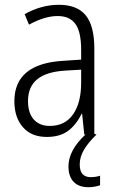

<svg xmlns="http://www.w3.org/2000/svg" viewBox="-20 -562 487 802"><path d="M398 172V212Q374 220 350 220Q309 220 287.5 197.5Q266 175 266 133Q266 66 337 0H332L323 -87H321Q298 -40 264 -15Q230 10 175 10Q111 10 75.5 -31Q40 -72 40 -139Q40 -296 244 -308L319 -313V-353Q319 -429 295 -462Q271 -495 221 -495Q167 -495 101 -459L83 -503Q153 -542 226 -542Q302 -542 338 -498Q374 -454 374 -359V-3L383 0Q348 34 330.5 64Q313 94 313 125Q313 178 359 178Q380 178 398 172ZM319 -271 251 -267Q173 -262 135 -230.5Q97 -199 97 -140Q97 -90 121 -63Q145 -36 188 -36Q251 -36 285 -84Q319 -132 319 -217Z"/></svg>

Font: Noto Sans Display Light Narrow
Style: Regular
Weight: 300
Width: 4
Designer: Monotype Design team
Foundry: Monotype Imaging Inc.
Version: Version 1.000